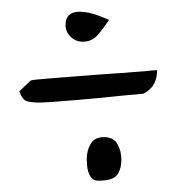

<svg xmlns="http://www.w3.org/2000/svg" viewBox="-20 -366 317 336"><path d="M131.8 -87.9Q131.8 -102.5 138.7 -114.3Q145.5 -126 162.1 -126Q178.7 -126 185.5 -113.8Q192.4 -101.6 192.4 -86.9Q192.4 -70.3 185.1 -60.1Q177.7 -49.8 152.3 -49.8Q144.5 -49.8 140.6 -54.2Q136.7 -58.6 134.8 -64.5Q132.8 -70.3 132.3 -77.1Q131.8 -84 131.8 -87.9ZM94.7 -322.3Q94.7 -331.1 98.6 -336.9Q102.5 -342.8 111.3 -344.7Q120.1 -346.7 134.8 -343.8Q149.4 -340.8 170.9 -331.1Q161.1 -316.4 150.9 -304.7Q140.6 -293 125 -293Q112.3 -293 103.5 -301.8Q94.7 -310.5 94.7 -322.3ZM33.2 -224.6Q33.2 -225.6 42 -226.6Q50.8 -227.5 69.8 -229Q88.9 -230.5 119.1 -232.9Q149.4 -235.4 193.4 -238.3Q197.3 -238.3 206.1 -239.3Q214.8 -240.2 224.1 -240.7Q233.4 -241.2 241.7 -242.2Q250 -243.2 254.9 -243.2Q254.9 -229.5 249.5 -219.2Q244.1 -209 231.4 -202.1Q208 -200.2 189 -198.2Q169.9 -196.3 151.4 -194.3Q132.8 -192.4 113.3 -190.9Q93.8 -189.5 70.3 -187.5Q68.4 -187.5 61 -187Q53.7 -186.5 49.8 -186.5Q37.1 -186.5 28.3 -188.5Q19.5 -190.4 13.7 -206.1Z"/></svg>

Font: Annie Use Your Telescope
Style: Regular
Weight: 400
Designer: Kimberly Geswein
Foundry: Kimberly Geswein
Version: Version 1.002 2001